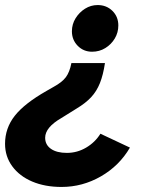

<svg xmlns="http://www.w3.org/2000/svg" viewBox="-60 -527 603 761"><path d="M327 -507Q362 -507 385.5 -484Q409 -461 409 -426Q409 -398 395 -374.5Q381 -351 357.5 -336.5Q334 -322 305 -322Q271 -322 248 -345.5Q225 -369 225 -403Q225 -431 239.5 -454.5Q254 -478 277 -492.5Q300 -507 327 -507ZM356 -277Q349 -230 336 -197.5Q323 -165 301 -141.5Q279 -118 244 -97L183 -59Q119 -22 119 19Q119 47 142 63Q165 79 205 79Q246 79 281.5 58Q317 37 338 3L455 58Q413 130 340 172Q267 214 184 214Q118 214 67.5 192.5Q17 171 -11.5 132Q-40 93 -40 43Q-40 -19 -1.5 -68Q37 -117 125 -167L153 -183Q186 -201 201 -221Q216 -241 223 -277Z"/></svg>

Font: Red Hat Display Black
Style: Italic
Weight: 900
Italic angle: -12°
Designer: Pentagram, MCKL
Foundry: Pentagram, MCKL
Version: Version 1.023; ttfautohint (v1.8.3)